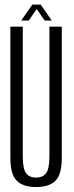

<svg xmlns="http://www.w3.org/2000/svg" viewBox="-20 -788 312 814"><path d="M133 5Q188.5 5 215.2 -21.8Q242 -48.5 242 -118.5V-675H189.5V-127Q189.5 -72 175.2 -53.5Q161 -35 133 -35Q105 -35 90.8 -53.5Q76.5 -72 76.5 -127V-675H24V-118.5Q24 -48.5 51 -21.8Q78 5 133 5ZM70 -701H102L135.5 -749.5L169.5 -701H199.5L152.5 -768.5H117Z"/></svg>

Font: Anybody ExtraCondensed Light
Style: Regular
Weight: 300
Width: 2
Version: Version 1.113;gftools[0.9.25]